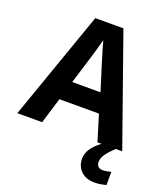

<svg xmlns="http://www.w3.org/2000/svg" viewBox="-168 -832 1027 1187"><g transform="rotate(20 345.0 -238.5)"><path d="M527 0 475 -170H215L163 0H0L252 -717H437L690 0ZM387 -463Q382 -480 374 -506Q366 -532 358 -559Q350 -586 345 -606Q340 -586 331.5 -556.5Q323 -527 315.5 -500.5Q308 -474 304 -463L253 -297H439ZM575 111Q575 131 586 141Q597 151 614 151Q630 151 645 148Q660 145 670 142V229Q654 233 636 236.5Q618 240 594 240Q538 240 505 208.5Q472 177 472 128Q472 84 504 46Q536 8 582 -17L647 0Q613 32 594 58.5Q575 85 575 111Z"/></g></svg>

Font: Noto Sans Ethiopic
Style: Bold
Weight: 700
Designer: Monotype Design Team
Foundry: Monotype Imaging Inc.
Version: Version 2.102; ttfautohint (v1.8.4.7-5d5b)